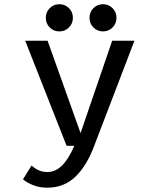

<svg xmlns="http://www.w3.org/2000/svg" viewBox="-20 -694 750 914"><path d="M206.5 -500 363.5 -60.5 514 -500H620L428.5 0Q393.5 94.5 339.2 147Q285 199.5 204.5 199.5Q166.5 199.5 136 186.8Q105.5 174 89.5 159.5L130.5 93.5Q143 106.5 162.5 115.8Q182 125 205 125Q244 125 275.2 94Q306.5 63 334 0H297L100 -500ZM262.5 -544.5Q235.5 -544.5 216.8 -563.2Q198 -582 198 -609Q198 -636.5 216.8 -655.2Q235.5 -674 262.5 -674Q289.5 -674 308.2 -655.2Q327 -636.5 327 -609Q327 -582 308.2 -563.2Q289.5 -544.5 262.5 -544.5ZM470.5 -544.5Q443.5 -544.5 424.8 -563.2Q406 -582 406 -609Q406 -636.5 424.8 -655.2Q443.5 -674 470.5 -674Q497 -674 515.8 -655.2Q534.5 -636.5 534.5 -609Q534.5 -582 515.8 -563.2Q497 -544.5 470.5 -544.5Z"/></svg>

Font: League Mono
Style: Regular
Weight: 400
Width: 6
Designer: Tyler Finck
Foundry: The League of Moveable Type / Tyler Finck
Version: Version 2.300;RELEASE